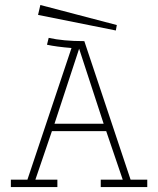

<svg xmlns="http://www.w3.org/2000/svg" viewBox="-20 -756 640 776"><path d="M143.1 -735.8 133.8 -695.8 448.2 -632.8 452.1 -654.8ZM23.9 -29.8H90.8L269 -562Q208 -566.9 169.9 -575.2L176.8 -603Q235.4 -589.8 318.8 -589.8H320.8L507.8 -29.8H575.2V0H387.2V-29.8H476.1L409.2 -226.1H189.9L123 -29.8H211.9V0H23.9ZM398.9 -255.9 299.8 -559.1 200.2 -255.9Z"/></svg>

Font: Compagnon Light
Style: Regular
Weight: 400
Designer: Juliette Duhe, Lea Pradine
Foundry: Velvetyne Type Foundry
Version: Version 1.000;PS 001.000;hotconv 1.0.88;makeotf.lib2.5.64775